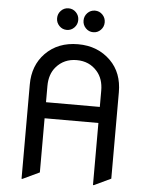

<svg xmlns="http://www.w3.org/2000/svg" viewBox="-62 -990 812 1059"><g transform="rotate(5 344.0 -460.5)"><path d="M379.4 -837.9Q362.3 -855.5 362.3 -880.1Q362.3 -904.8 379.4 -922.4Q396.5 -939.9 420.9 -939.9Q445.3 -939.9 462.4 -922.4Q479.5 -904.8 479.5 -880.1Q479.5 -855.5 462.4 -837.9Q445.3 -820.3 420.9 -820.3Q396.5 -820.3 379.4 -837.9ZM232.9 -837.9Q215.8 -855.5 215.8 -880.1Q215.8 -904.8 232.9 -922.4Q250 -939.9 274.4 -939.9Q298.8 -939.9 315.9 -922.4Q333 -904.8 333 -880.1Q333 -855.5 315.9 -837.9Q298.8 -820.3 274.4 -820.3Q250 -820.3 232.9 -837.9ZM97.7 19.5V-502.9Q97.7 -608.4 163.6 -676.3Q232.9 -747.1 344.2 -747.1Q453.6 -747.1 524.9 -676.3Q590.8 -610.8 590.8 -502.9V-24.4L498 19.5H493.2V-324.2H195.3V-24.4L102.5 19.5ZM195.3 -413.1H493.2V-502.9Q493.2 -568.4 458 -608.9Q414.6 -659.2 344.2 -659.2Q273.9 -659.2 230.5 -608.9Q195.3 -568.4 195.3 -502.9Z"/></g></svg>

Font: Nova Round
Style: Book
Weight: 400
Version: Version 2.000